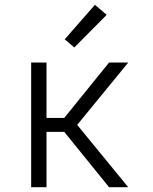

<svg xmlns="http://www.w3.org/2000/svg" viewBox="-20 -781 640 801"><path d="M435 0 248 -231H174V0H110V-520H174V-289H248L435 -520H515L302 -260L515 0ZM290 -583 250 -617 376 -761 425 -719Z"/></svg>

Font: Iosevka Light Extended
Style: Regular
Weight: 300
Width: 7
Monospace: yes
Designer: Belleve Invis
Foundry: Belleve Invis
Version: Version 32.5.0; ttfautohint (v1.8.4)